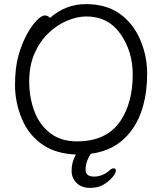

<svg xmlns="http://www.w3.org/2000/svg" viewBox="-20 -733 785 933"><path d="M223 -646Q299 -713 397 -713Q495 -713 560 -667.5Q625 -622 660 -543Q695 -464 695 -375Q695 -200 616 -95Q545 -2 422 14Q396 51 396 92Q396 125 437 125Q478 125 511 96Q522 85 532.5 85Q543 85 543 96.5Q543 108 526.5 128Q510 148 483.5 164Q457 180 417 180Q377 180 352.5 156.5Q328 133 328 97Q328 61 342 32Q345 24 349 18Q253 14 190 -28Q120 -75 86.5 -155Q53 -235 53 -319.5Q53 -404 69.5 -462.5Q86 -521 110 -565Q134 -609 158 -633.5Q182 -658 197.5 -658Q213 -658 223 -646ZM354 -46Q498 -46 565 -145Q625 -234 625 -371Q625 -483 565.5 -568Q506 -653 399 -653Q356 -653 307.5 -633Q259 -613 217 -573.5Q175 -534 148.5 -475Q122 -416 122 -337.5Q122 -259 147 -192.5Q172 -126 224 -86Q276 -46 354 -46Z"/></svg>

Font: LXGW WenKai
Style: Regular
Weight: 400
Designer: LXGW / Fontworks Inc.
Foundry: LXGW / Fontworks Inc.
Version: Version 1.520; June 14, 2025